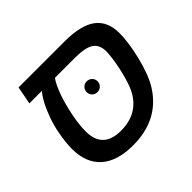

<svg xmlns="http://www.w3.org/2000/svg" viewBox="-146 -778 962 962"><g transform="rotate(-45 335.0 -296.5)"><path d="M556.2 -121.6Q468.3 9.8 292.5 9.8Q180.2 9.8 121.3 -42.7Q62.5 -95.2 62.5 -194.8Q62.5 -238.3 74.2 -300.8Q82 -342.8 96.9 -384Q111.8 -425.3 129.4 -458.3Q147 -491.2 162.6 -506.8H73.2L91.3 -601.6H417.5Q532.7 -601.6 587.2 -560.8Q641.6 -520 641.6 -435.1Q641.6 -409.7 636.5 -370.1Q631.3 -330.6 620.6 -285.4Q609.9 -240.2 594 -197Q578.1 -153.8 556.2 -121.6ZM254.4 -506.8Q243.7 -492.7 233.9 -471.7Q224.1 -450.7 214.8 -425.3Q197.8 -376 185.5 -315.9Q173.3 -255.9 173.3 -208Q173.3 -146.5 205.3 -115.7Q237.3 -85 301.3 -85Q419.4 -85 473.1 -180.7Q486.8 -205.6 497.3 -240Q507.8 -274.4 515.4 -309.8Q522.9 -345.2 526.6 -374.5Q530.3 -403.8 530.3 -417.5Q530.3 -465.8 499.5 -486.3Q468.8 -506.8 398.4 -506.8ZM315.9 -344.2Q315.9 -359.9 327.1 -370.8Q338.4 -381.8 354 -381.8Q370.6 -381.8 381.8 -370.8Q393.1 -359.9 393.1 -344.2Q393.1 -327.1 381.8 -316.2Q370.6 -305.2 354 -305.2Q338.4 -305.2 327.1 -316.2Q315.9 -327.1 315.9 -344.2Z"/></g></svg>

Font: Arimo Medium
Style: Italic
Weight: 500
Italic angle: -12°
Designer: Steve Matteson
Foundry: Monotype Imaging Inc.
Version: Version 1.33